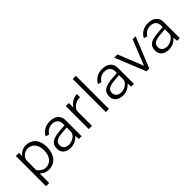

<svg xmlns="http://www.w3.org/2000/svg" viewBox="145 -1863 3130 3130"><g transform="rotate(-45 1709.5 -298.5)"><path d="M167 165V-53C216 -5 266 10 321 10C460 10 558 -97 558 -274C558 -453 459 -540 335 -540C235 -540 187 -482 166 -455V-530H94V165ZM311 -49C253 -49 206 -81 167 -129V-352C167 -409 229 -481 318 -481C406 -481 486 -414 486 -270C486 -130 411 -49 311 -49Z M823 10C899 10 961 -20 1012 -78L1017 0H1080V-369C1080 -474 1010 -540 882 -540C777 -540 703 -487 664 -413L724 -394C765 -455 816 -483 879 -483C959 -483 1009 -437 1009 -363V-323L904 -315C723 -303 650 -258 650 -140C650 -46 718 10 823 10ZM842 -47C770 -47 722 -84 722 -147C722 -231 780 -256 921 -266L1009 -273V-173C1009 -109 919 -47 842 -47Z M1319 0V-331C1319 -399 1410 -473 1512 -468V-540C1437 -540 1353 -491 1315 -424V-530H1245V0Z M1710 0V-762H1637V0Z M2029 10C2105 10 2167 -20 2218 -78L2223 0H2286V-369C2286 -474 2216 -540 2088 -540C1983 -540 1909 -487 1870 -413L1930 -394C1971 -455 2022 -483 2085 -483C2165 -483 2215 -437 2215 -363V-323L2110 -315C1929 -303 1856 -258 1856 -140C1856 -46 1924 10 2029 10ZM2048 -47C1976 -47 1928 -84 1928 -147C1928 -231 1986 -256 2127 -266L2215 -273V-173C2215 -109 2125 -47 2048 -47Z M2786 -530 2612 -93 2436 -530H2362L2576 0H2640L2855 -530Z M3086 10C3162 10 3224 -20 3275 -78L3280 0H3343V-369C3343 -474 3273 -540 3145 -540C3040 -540 2966 -487 2927 -413L2987 -394C3028 -455 3079 -483 3142 -483C3222 -483 3272 -437 3272 -363V-323L3167 -315C2986 -303 2913 -258 2913 -140C2913 -46 2981 10 3086 10ZM3105 -47C3033 -47 2985 -84 2985 -147C2985 -231 3043 -256 3184 -266L3272 -273V-173C3272 -109 3182 -47 3105 -47Z"/></g></svg>

Font: Cheyenne Sans Light
Style: Regular
Weight: 300
Designer: The Public Sans project authors (U.S. Web Design System), Libre Franklin designed by Pablo Impallari and Rodrigo Fuenzal
Foundry: The Cheyenne Sans Project Authors
Version: Version 2.007